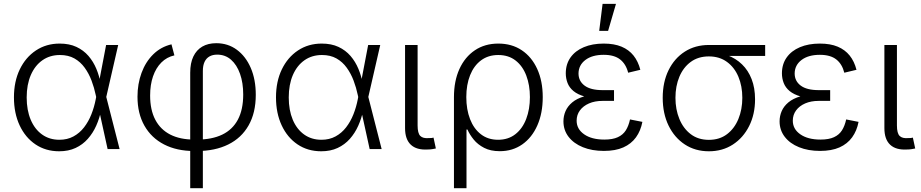

<svg xmlns="http://www.w3.org/2000/svg" viewBox="-20 -777 4804 1001"><path d="M288.6 11.7Q218.3 11.7 165 -24.2Q111.8 -60.1 82.3 -123.5Q52.7 -187 52.7 -269.5Q52.7 -352.1 83 -415Q113.3 -478 167.2 -513.9Q221.2 -549.8 291 -549.8Q341.3 -549.8 378.4 -532.5Q415.5 -515.1 441.2 -485.4Q466.8 -455.6 482.4 -418Q498 -380.4 504.9 -339.8H527.8L533.7 -272.9L603.5 0H541L479 -282.2Q471.2 -319.8 457.3 -356.7Q443.4 -393.6 421.6 -423.8Q399.9 -454.1 368.2 -472.2Q336.4 -490.2 292.5 -490.2Q240.2 -490.2 201.2 -462.9Q162.1 -435.5 140.6 -385.7Q119.1 -335.9 119.1 -269Q119.1 -202.6 140.1 -152.8Q161.1 -103 199.5 -75.7Q237.8 -48.3 289.6 -48.3Q331.1 -48.3 363 -65.7Q395 -83 418.2 -113Q441.4 -143.1 456.3 -180.7Q471.2 -218.3 479 -258.8L533.2 -542.5H596.2L533.7 -270L528.3 -204.1H507.8Q499 -160.6 481.7 -121.8Q464.4 -83 437.7 -53Q411.1 -22.9 374 -5.6Q336.9 11.7 288.6 11.7Z M971.7 204.1V-397.9Q971.7 -448.2 988 -482.4Q1004.4 -516.6 1034.7 -534.2Q1064.9 -551.8 1107.4 -551.8Q1168.5 -551.8 1214.8 -517.6Q1261.2 -483.4 1287.4 -422.9Q1313.5 -362.3 1313.5 -282.7Q1313.5 -189 1276.1 -123.3Q1238.8 -57.6 1169.9 -23.7Q1101.1 10.3 1007.3 10.3H992.2Q901.9 10.3 835.4 -23.9Q769 -58.1 732.9 -121.8Q696.8 -185.5 696.8 -272.9Q696.8 -339.4 717.8 -396.7Q738.8 -454.1 778.6 -493.4Q818.4 -532.7 874 -545.9L889.2 -488.3Q849.6 -479.5 821.3 -451.2Q793 -422.9 777.8 -378.9Q762.7 -335 762.7 -278.8Q762.7 -204.1 789.6 -152.8Q816.4 -101.6 867.7 -75.4Q918.9 -49.3 992.2 -49.3H1007.3Q1085 -49.3 1138.7 -75.2Q1192.4 -101.1 1220.2 -153.3Q1248 -205.6 1248 -284.2Q1248 -345.2 1231.4 -392.1Q1214.8 -439 1184.6 -465.6Q1154.3 -492.2 1112.3 -492.2Q1088.9 -492.2 1072 -482.7Q1055.2 -473.1 1046.4 -454.3Q1037.6 -435.5 1037.6 -407.2V204.1Z M1654.8 11.7Q1584.5 11.7 1531.2 -24.2Q1478 -60.1 1448.5 -123.5Q1418.9 -187 1418.9 -269.5Q1418.9 -352.1 1449.2 -415Q1479.5 -478 1533.4 -513.9Q1587.4 -549.8 1657.2 -549.8Q1707.5 -549.8 1744.6 -532.5Q1781.7 -515.1 1807.4 -485.4Q1833 -455.6 1848.6 -418Q1864.3 -380.4 1871.1 -339.8H1894L1899.9 -272.9L1969.7 0H1907.2L1845.2 -282.2Q1837.4 -319.8 1823.5 -356.7Q1809.6 -393.6 1787.8 -423.8Q1766.1 -454.1 1734.4 -472.2Q1702.6 -490.2 1658.7 -490.2Q1606.4 -490.2 1567.4 -462.9Q1528.3 -435.5 1506.8 -385.7Q1485.4 -335.9 1485.4 -269Q1485.4 -202.6 1506.3 -152.8Q1527.3 -103 1565.7 -75.7Q1604 -48.3 1655.8 -48.3Q1697.3 -48.3 1729.2 -65.7Q1761.2 -83 1784.4 -113Q1807.6 -143.1 1822.5 -180.7Q1837.4 -218.3 1845.2 -258.8L1899.4 -542.5H1962.4L1899.9 -270L1894.5 -204.1H1874Q1865.2 -160.6 1847.9 -121.8Q1830.6 -83 1804 -53Q1777.3 -22.9 1740.2 -5.6Q1703.1 11.7 1654.8 11.7Z M2210 2.4Q2151.9 5.9 2121.8 -22.5Q2091.8 -50.8 2091.8 -108.9V-542.5H2157.2V-122.6Q2157.2 -82.5 2171.1 -68.4Q2185.1 -54.2 2216.3 -57.1Q2226.1 -57.1 2230.5 -57.6Q2234.9 -58.1 2240.2 -59.6L2252.4 -2.9Q2244.1 -1 2232.9 0.7Q2221.7 2.4 2210 2.4Z M2346.7 204.1V-270.5Q2346.7 -354.5 2375.2 -417.2Q2403.8 -480 2455.8 -514.9Q2507.8 -549.8 2578.1 -549.8Q2648.4 -549.8 2700.2 -515.1Q2752 -480.5 2780.8 -417.5Q2809.6 -354.5 2809.6 -270.5Q2809.6 -187 2781.5 -123.3Q2753.4 -59.6 2702.9 -24.2Q2652.3 11.2 2585.9 11.2Q2537.6 11.2 2504.2 -6.1Q2470.7 -23.4 2449.7 -49.3Q2428.7 -75.2 2417 -101.6H2412.1V204.1ZM2576.7 -48.3Q2629.9 -48.3 2667 -77.4Q2704.1 -106.4 2723.4 -157Q2742.7 -207.5 2742.7 -271Q2742.7 -333 2723.9 -382.8Q2705.1 -432.6 2668.2 -461.4Q2631.3 -490.2 2577.6 -490.2Q2525.4 -490.2 2488 -462.4Q2450.7 -434.6 2430.9 -385Q2411.1 -335.4 2411.1 -271Q2411.1 -206.1 2430.7 -155.8Q2450.2 -105.5 2487.3 -76.9Q2524.4 -48.3 2576.7 -48.3Z M3128.4 9.8Q3066.4 9.8 3018.8 -9.5Q2971.2 -28.8 2944.3 -63.7Q2917.5 -98.6 2917.5 -144.5Q2917.5 -172.4 2928.5 -197.8Q2939.5 -223.1 2963.4 -243.2Q2987.3 -263.2 3025.9 -274.7Q3064.5 -286.1 3119.6 -286.1H3181.2V-251H3121.1Q3081.1 -251 3050.8 -237.8Q3020.5 -224.6 3003.4 -201.4Q2986.3 -178.2 2986.3 -147.9Q2986.3 -104 3025.6 -76.7Q3064.9 -49.3 3130.9 -49.3Q3174.3 -49.3 3201.2 -61.8Q3228 -74.2 3242.7 -97.4Q3257.3 -120.6 3264.6 -154.3L3329.1 -141.6Q3320.3 -95.2 3295.7 -61Q3271 -26.9 3229.7 -8.5Q3188.5 9.8 3128.4 9.8ZM3120.1 -263.2Q3065.4 -263.2 3028.6 -273.7Q2991.7 -284.2 2970 -302.2Q2948.2 -320.3 2939 -344.2Q2929.7 -368.2 2929.7 -394.5Q2929.7 -442.4 2954.3 -477.3Q2979 -512.2 3023.7 -531Q3068.4 -549.8 3127.4 -549.8Q3182.1 -549.8 3220.5 -533.7Q3258.8 -517.6 3283 -487.3Q3307.1 -457 3318.4 -413.1L3254.9 -397.9Q3243.7 -442.9 3213.1 -467Q3182.6 -491.2 3127.4 -491.2Q3067.4 -491.2 3032 -464.4Q2996.6 -437.5 2996.1 -394Q2996.1 -354.5 3027.6 -330.8Q3059.1 -307.1 3121.6 -307.1H3181.2V-263.2ZM3104 -616.2 3121.6 -756.8H3191.4L3150.4 -616.2Z M3675.8 11.7Q3604.5 11.7 3550.3 -23.9Q3496.1 -59.6 3465.6 -122.3Q3435.1 -185.1 3435.1 -267.1Q3435.1 -349.1 3465.6 -411.1Q3496.1 -473.1 3550.3 -507.8Q3604.5 -542.5 3675.8 -542.5H3969.2V-485.4H3740.2L3675.8 -482.9Q3620.1 -482.9 3581.3 -454.3Q3542.5 -425.8 3522 -377Q3501.5 -328.1 3501.5 -267.1Q3501.5 -206.5 3522 -156.7Q3542.5 -106.9 3581.3 -77.4Q3620.1 -47.9 3675.8 -47.9Q3731.4 -47.9 3770.3 -77.4Q3809.1 -106.9 3829.6 -156.7Q3850.1 -206.5 3850.1 -267.1Q3850.1 -328.1 3829.6 -377Q3809.1 -425.8 3770 -454.3Q3731 -482.9 3675.8 -482.9V-505.4Q3728 -505.4 3772.2 -489Q3816.4 -472.7 3848.6 -441.4Q3880.9 -410.2 3898.7 -364.3Q3916.5 -318.4 3916.5 -259.3Q3916.5 -181.2 3885.7 -119.9Q3855 -58.6 3800.8 -23.4Q3746.6 11.7 3675.8 11.7Z M4255.4 9.8Q4193.4 9.8 4145.8 -9.5Q4098.1 -28.8 4071.3 -63.7Q4044.4 -98.6 4044.4 -144.5Q4044.4 -172.4 4055.4 -197.8Q4066.4 -223.1 4090.3 -243.2Q4114.3 -263.2 4152.8 -274.7Q4191.4 -286.1 4246.6 -286.1H4308.1V-251H4248Q4208 -251 4177.7 -237.8Q4147.5 -224.6 4130.4 -201.4Q4113.3 -178.2 4113.3 -147.9Q4113.3 -104 4152.6 -76.7Q4191.9 -49.3 4257.8 -49.3Q4301.3 -49.3 4328.1 -61.8Q4355 -74.2 4369.6 -97.4Q4384.3 -120.6 4391.6 -154.3L4456.1 -141.6Q4447.3 -95.2 4422.6 -61Q4397.9 -26.9 4356.7 -8.5Q4315.4 9.8 4255.4 9.8ZM4247.1 -263.2Q4192.4 -263.2 4155.5 -273.7Q4118.7 -284.2 4096.9 -302.2Q4075.2 -320.3 4065.9 -344.2Q4056.6 -368.2 4056.6 -394.5Q4056.6 -442.4 4081.3 -477.3Q4106 -512.2 4150.6 -531Q4195.3 -549.8 4254.4 -549.8Q4309.1 -549.8 4347.4 -533.7Q4385.7 -517.6 4409.9 -487.3Q4434.1 -457 4445.3 -413.1L4381.8 -397.9Q4370.6 -442.9 4340.1 -467Q4309.6 -491.2 4254.4 -491.2Q4194.3 -491.2 4158.9 -464.4Q4123.5 -437.5 4123 -394Q4123 -354.5 4154.5 -330.8Q4186 -307.1 4248.5 -307.1H4308.1V-263.2Z M4709 2.4Q4650.9 5.9 4620.8 -22.5Q4590.8 -50.8 4590.8 -108.9V-542.5H4656.2V-122.6Q4656.2 -82.5 4670.2 -68.4Q4684.1 -54.2 4715.3 -57.1Q4725.1 -57.1 4729.5 -57.6Q4733.9 -58.1 4739.3 -59.6L4751.5 -2.9Q4743.2 -1 4731.9 0.7Q4720.7 2.4 4709 2.4Z"/></svg>

Font: Inter 16pt Light
Style: Regular
Weight: 300
Version: Version 4.001;git-66647c0bb